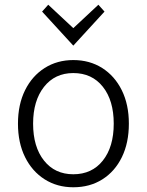

<svg xmlns="http://www.w3.org/2000/svg" viewBox="-20 -782 621 812"><path d="M290 10Q222 10 169 -23.5Q116 -57 86 -117.5Q56 -178 56 -259Q56 -340 86 -400.5Q116 -461 169 -494.5Q222 -528 290 -528Q359 -528 412 -494.5Q465 -461 495 -400.5Q525 -340 525 -259Q525 -178 495.5 -117.5Q466 -57 413 -23.5Q360 10 290 10ZM290 -45Q369 -45 415 -103Q461 -161 461 -259Q461 -357 415 -415Q369 -473 290 -473Q212 -473 166 -414.5Q120 -356 120 -259Q120 -161 166 -103Q212 -45 290 -45ZM290 -589 158 -733 184 -762 290 -663 396 -762 422 -733Z"/></svg>

Font: Ubuntu Sans Light
Style: Regular
Weight: 300
Designer: Dalton Maag Ltd
Foundry: Dalton Maag Ltd
Version: Version 1.006; ttfautohint (v1.8.4.7-5d5b)